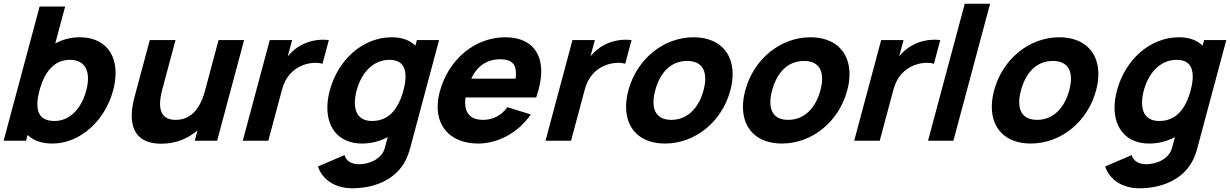

<svg xmlns="http://www.w3.org/2000/svg" viewBox="-45 -755 6599 1030"><path d="M382.3 -555C334.8 -555 290.5 -543 251.4 -522L304.5 -720H167.5L-25.5 0H94.5L102.9 -31C133.1 -2 177 15 236.5 15C385.5 15 518.5 -108 561.9 -270C570.7 -303 575.1 -334.3 575.1 -363.1C575.1 -478.3 506.2 -555 382.3 -555ZM247 -106C181.7 -106 155.4 -139.9 155.4 -195.3C155.4 -217.1 159.5 -242.3 166.9 -270C193.2 -368 244.8 -434 329.8 -434C398.1 -434 427.1 -392.3 427.1 -333.5C427.1 -313.9 423.9 -292.4 417.9 -270C393.5 -179 335 -106 247 -106Z M1127.5 -540 1054.1 -266C1018.2 -132 944.8 -112 897.8 -112C830.7 -112 813.5 -153.5 813.5 -198C813.5 -230.4 822.6 -264.4 828.2 -285L896.5 -540H758.5L677.3 -237C672.7 -219.8 661.7 -178.6 661.7 -134.5C661.7 -63.2 690.3 16 820.5 16C898 16 964 -12 1014.7 -55.5L999.8 0H1119.8L1264.5 -540Z M1573.1 -514C1544.2 -499.5 1519.5 -478 1498.8 -453L1522.1 -540H1402.1L1257.4 0H1394.4L1468.4 -276C1485 -338 1522.8 -382 1576.6 -404C1599.2 -413.4 1625.1 -418.1 1648.1 -418.1C1661.9 -418.1 1674.7 -416.4 1685.1 -413L1719.1 -540C1709.1 -541.3 1698.8 -541.9 1688.4 -541.9C1649.6 -541.9 1609 -532.9 1573.1 -514Z M2191.5 -540 2183.5 -510C2154.6 -538.5 2112.5 -555 2056.5 -555C1901.5 -555 1768.4 -435 1724.2 -270C1715.4 -237.3 1711.1 -206.2 1711.1 -177.4C1711.1 -63.4 1777.9 15 1896.8 15C1947.8 15 1994.1 2.5 2035 -19.5L2020.4 35C2006.4 95 1941 126 1880 126C1842 126 1811.6 109 1803.2 77L1660.8 138C1683.1 208 1752.5 255 1844.5 255C1963.5 255 2075.8 209 2128.3 110C2140.5 87 2148.7 64 2155.9 37L2310.5 -540ZM1951.2 -106C1886 -106 1858.5 -146.1 1858.5 -203.8C1858.5 -224 1861.8 -246.4 1868.2 -270C1892.3 -360 1953.1 -434 2044.1 -434C2105 -434 2130.6 -400.1 2130.6 -344.9C2130.6 -323 2126.6 -297.8 2119.2 -270C2092.9 -172 2042.2 -106 1951.2 -106Z M2452.3 -232H2831.3C2849.6 -284 2858.5 -331.1 2858.5 -372.3C2858.5 -486.4 2790.3 -555 2665.4 -555C2505.4 -555 2361.6 -440 2314.1 -263C2306.5 -234.5 2302.8 -207.4 2302.8 -182.1C2302.8 -63.8 2383.8 15 2520.6 15C2624.6 15 2734.9 -42 2802.4 -141L2676.9 -180C2645.1 -136 2599.7 -112 2546.7 -112C2482.4 -112 2450.3 -144.8 2450.3 -204.5C2450.3 -213.1 2451 -222.3 2452.3 -232ZM2639.7 -437C2696.1 -437 2723 -414 2723 -361.1C2723 -352.6 2722.3 -343.2 2720.9 -333H2482.9C2515.2 -401.5 2566.7 -437 2639.7 -437Z M3197.1 -514C3168.2 -499.5 3143.5 -478 3122.8 -453L3146.1 -540H3026.1L2881.4 0H3018.4L3092.4 -276C3109 -338 3146.8 -382 3200.6 -404C3223.2 -413.4 3249.1 -418.1 3272.1 -418.1C3285.9 -418.1 3298.7 -416.4 3309.1 -413L3343.1 -540C3333.1 -541.3 3322.8 -541.9 3312.4 -541.9C3273.6 -541.9 3233 -532.9 3197.1 -514Z M3522.6 15C3684.6 15 3828 -102 3873 -270C3881.3 -301 3885.3 -330.4 3885.3 -357.6C3885.3 -476.8 3808.1 -555 3675.4 -555C3515.4 -555 3371.3 -439 3326 -270C3317.6 -238.7 3313.6 -209.2 3313.6 -181.8C3313.6 -63 3390.1 15 3522.6 15ZM3556.7 -112C3492.1 -112 3460.6 -147.2 3460.6 -206.7C3460.6 -225.5 3463.8 -246.7 3470 -270C3495.2 -364 3552.3 -428 3641.3 -428C3706.8 -428 3738.3 -392.1 3738.3 -332.7C3738.3 -314 3735.2 -293 3729 -270C3704.1 -177 3643.7 -112 3556.7 -112Z M4149.6 15C4311.6 15 4455 -102 4500 -270C4508.3 -301 4512.3 -330.4 4512.3 -357.6C4512.3 -476.8 4435.1 -555 4302.4 -555C4142.4 -555 3998.3 -439 3953 -270C3944.6 -238.7 3940.6 -209.2 3940.6 -181.8C3940.6 -63 4017.1 15 4149.6 15ZM4183.7 -112C4119.1 -112 4087.6 -147.2 4087.6 -206.7C4087.6 -225.5 4090.8 -246.7 4097 -270C4122.2 -364 4179.3 -428 4268.3 -428C4333.8 -428 4365.3 -392.1 4365.3 -332.7C4365.3 -314 4362.2 -293 4356 -270C4331.1 -177 4270.7 -112 4183.7 -112Z M4853.1 -514C4824.2 -499.5 4799.5 -478 4778.8 -453L4802.1 -540H4682.1L4537.4 0H4674.4L4748.4 -276C4765 -338 4802.8 -382 4856.6 -404C4879.2 -413.4 4905.1 -418.1 4928.1 -418.1C4941.9 -418.1 4954.7 -416.4 4965.1 -413L4999.1 -540C4989.1 -541.3 4978.8 -541.9 4968.4 -541.9C4929.6 -541.9 4889 -532.9 4853.1 -514Z M4933.5 0H5069.5L5266.5 -735H5130.5Z M5484.6 15C5646.6 15 5790 -102 5835 -270C5843.3 -301 5847.3 -330.4 5847.3 -357.6C5847.3 -476.8 5770.1 -555 5637.4 -555C5477.4 -555 5333.3 -439 5288 -270C5279.6 -238.7 5275.6 -209.2 5275.6 -181.8C5275.6 -63 5352.1 15 5484.6 15ZM5518.7 -112C5454.1 -112 5422.6 -147.2 5422.6 -206.7C5422.6 -225.5 5425.8 -246.7 5432 -270C5457.2 -364 5514.3 -428 5603.3 -428C5668.8 -428 5700.3 -392.1 5700.3 -332.7C5700.3 -314 5697.2 -293 5691 -270C5666.1 -177 5605.7 -112 5518.7 -112Z M6414.5 -540 6406.5 -510C6377.6 -538.5 6335.5 -555 6279.5 -555C6124.5 -555 5991.4 -435 5947.2 -270C5938.4 -237.3 5934.1 -206.2 5934.1 -177.4C5934.1 -63.4 6000.9 15 6119.8 15C6170.8 15 6217.1 2.5 6258 -19.5L6243.4 35C6229.4 95 6164 126 6103 126C6065 126 6034.6 109 6026.2 77L5883.8 138C5906.1 208 5975.5 255 6067.5 255C6186.5 255 6298.8 209 6351.3 110C6363.5 87 6371.7 64 6378.9 37L6533.5 -540ZM6174.2 -106C6109 -106 6081.5 -146.1 6081.5 -203.8C6081.5 -224 6084.8 -246.4 6091.2 -270C6115.3 -360 6176.1 -434 6267.1 -434C6328 -434 6353.6 -400.1 6353.6 -344.9C6353.6 -323 6349.6 -297.8 6342.2 -270C6315.9 -172 6265.2 -106 6174.2 -106Z"/></svg>

Font: Manrope
Style: ExtraBoldItalic
Weight: 800
Italic angle: -15°
Designer: Mikhail Sharanda
Foundry: Mikhail Sharanda
Version: Version 4.502;hotconv 1.0.109;makeotfexe 2.5.65596